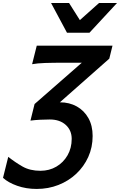

<svg xmlns="http://www.w3.org/2000/svg" viewBox="-22 -1003 782 1250"><path d="M710.4 -705.6 689.5 -621.1 367.7 -336.9Q429.7 -336.9 477.8 -310.1Q525.9 -283.2 553.5 -234.1Q581.1 -185.1 581.1 -117.7Q581.1 -43.9 552.7 18.8Q524.4 81.5 474.4 128.4Q424.3 175.3 358.4 201.2Q292.5 227.1 216.8 227.1Q147.9 227.1 89.8 206.5Q31.7 186 -2.4 154.8L31.7 18.1Q75.2 52.7 124 80.8Q172.9 108.9 241.2 108.9Q298.8 108.9 344.7 82Q390.6 55.2 417.7 8.1Q444.8 -39.1 444.8 -98.6Q444.8 -154.8 406 -189.9Q367.2 -225.1 302.2 -225.1Q273.9 -225.1 239.3 -223.4Q204.6 -221.7 176.3 -217.8L203.1 -325.7L510.7 -594.7H401.9Q322.3 -594.7 271.5 -593Q220.7 -591.3 187 -585L217.3 -705.6ZM622.6 -983.4H739.7L560.5 -790H414.1L310.5 -983.4H427.7L498 -872.1Z"/></svg>

Font: Andika
Style: Bold Italic
Weight: 700
Italic angle: -14°
Designer: Victor Gaultney, Annie Olsen, Julie Remington, Don Collingsworth, Eric Hays, Becca Hirsbrunner
Foundry: SIL International
Version: Version 6.101